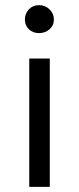

<svg xmlns="http://www.w3.org/2000/svg" viewBox="-20 -728 308 748"><path d="M77 0ZM94 -500H174V0H94ZM77 -652Q77 -675 92.5 -691.5Q108 -708 132 -708Q156 -708 173 -691.5Q190 -675 190 -652Q190 -629 173 -614Q156 -599 132 -599Q108 -599 92.5 -614Q77 -629 77 -652Z"/></svg>

Font: PT Sans
Style: Regular
Weight: 400
Version: Version 2.003W OFL; ttfautohint (v1.6)